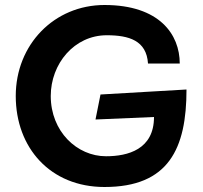

<svg xmlns="http://www.w3.org/2000/svg" viewBox="-20 -735 813 768"><path d="M726 -377 382 -357 362 -257 596 -267C596 -137 491 -110 404 -110C288 -110 183 -209 183 -351C183 -480 277 -594 407 -594C496 -594 566 -573 572 -481H699C699 -597 618 -715 398 -715C197 -715 43 -557 43 -351C43 -144 181 13 398 13C655 13 726 -141 726 -377Z"/></svg>

Font: Bluebird
Style: Ext
Weight: 400
Designer: Jasper
Foundry: Cannot Into Space Fonts
Version: Version 0.98